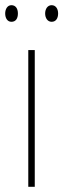

<svg xmlns="http://www.w3.org/2000/svg" viewBox="-32 -720 244 740"><path d="M-12 -668C-12 -651 -4 -636 12 -636C29 -636 37 -649 37 -668C37 -686 29 -700 12 -700C-4 -700 -12 -684 -12 -668ZM142 -668C142 -651 151 -636 167 -636C184 -636 192 -650 192 -668C192 -686 183 -700 167 -700C151 -700 142 -685 142 -668ZM102 0V-527H77V0Z"/></svg>

Font: Noto Sans Arabic UI Cn Th
Style: Regular
Weight: 100
Width: 3
Designer: Monotype Design Team, Nadine Chahine and Nizar Qandah
Foundry: Monotype Imaging Inc.
Version: Version 2.010